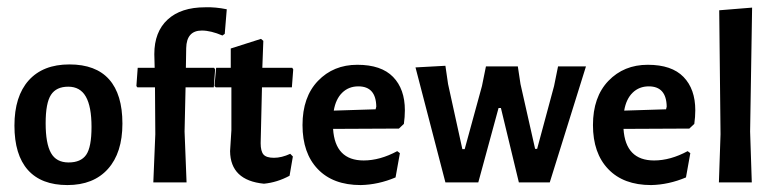

<svg xmlns="http://www.w3.org/2000/svg" viewBox="-20 -513 2179 540"><path d="M175.2 -331.8Q249.5 -331.8 286.9 -289.7Q324.3 -247.7 324.3 -165.4Q324.3 -83.2 283.6 -37.9Q243 7.5 169.6 7.5Q96.3 7.5 58.4 -35Q20.6 -77.6 20.6 -159.8Q20.6 -242.1 60.7 -286.9Q100.9 -331.8 175.2 -331.8ZM172 -269.2Q138.3 -269.2 123.4 -246.3Q108.4 -223.4 108.4 -166.4Q108.4 -109.3 123.4 -82.7Q138.3 -56.1 172.9 -56.1Q207.5 -56.1 222.4 -77.6Q237.4 -99.1 237.4 -156.1Q237.4 -213.1 221.5 -241.1Q205.6 -269.2 172 -269.2Z M617.8 -486.9 612.1 -417.8 605.6 -413.1Q572.9 -427.1 547.7 -427.1Q504.7 -427.1 503.7 -377.6L502.8 -322.4H582.2L585 -317.8L581.3 -267.3H501.9L499.1 -143L504.7 0H411.2L416.8 -135.5L415.9 -267.3H366.4L363.6 -271L367.3 -322.4H415L414 -360.7Q414 -423.4 451.4 -457.9Q488.8 -492.5 557 -492.5Q586 -493.5 617.8 -486.9Z M796.3 -80.4 803.7 -72.9 794.4 -18.7Q759.8 0 722.4 3.7Q628 -5.6 627.1 -87.9L630.8 -146.7V-267.3H586.9L583.2 -271L587.9 -322.4H629V-376.6L714 -403.7L720.6 -398.1L717.8 -322.4H801.9L804.7 -317.8L800.9 -267.3H716.8L713.1 -110.3Q713.1 -87.9 721 -78.5Q729 -69.2 750.5 -69.2Q772 -69.2 796.3 -80.4Z M916.8 -150.5Q922.4 -61.7 1002.8 -61.7Q1048.6 -61.7 1097.2 -87.9L1104.7 -82.2L1092.5 -14Q1043.9 6.5 994.4 7.5Q916.8 7.5 873.8 -37.4Q830.8 -82.2 830.8 -161.2Q830.8 -240.2 874.3 -285.5Q917.8 -330.8 985 -330.8Q1052.3 -330.8 1085.5 -296.7Q1118.7 -262.6 1118.7 -202.8Q1118.7 -184.1 1115.9 -164.5L1101.9 -151.4ZM987.9 -270.1Q960.7 -270.1 942.5 -252.3Q924.3 -234.6 918.7 -201.9L1036.4 -205.6L1038.3 -213.1Q1037.4 -270.1 987.9 -270.1Z M1280.4 -93.5H1286.9L1335.5 -271L1346.7 -326.2H1436.4L1443.9 -276.6L1485 -94.4H1490.7L1538.3 -271L1549.5 -326.2H1628L1526.2 0H1439.3L1388.8 -209.3H1382.2L1325.2 0H1232.7L1148.6 -323.4L1232.7 -328L1240.2 -276.6Z M1733.6 -150.5Q1739.3 -61.7 1819.6 -61.7Q1865.4 -61.7 1914 -87.9L1921.5 -82.2L1909.3 -14Q1860.7 6.5 1811.2 7.5Q1733.6 7.5 1690.7 -37.4Q1647.7 -82.2 1647.7 -161.2Q1647.7 -240.2 1691.1 -285.5Q1734.6 -330.8 1801.9 -330.8Q1869.2 -330.8 1902.3 -296.7Q1935.5 -262.6 1935.5 -202.8Q1935.5 -184.1 1932.7 -164.5L1918.7 -151.4ZM1804.7 -270.1Q1777.6 -270.1 1759.3 -252.3Q1741.1 -234.6 1735.5 -201.9L1853.3 -205.6L1855.1 -213.1Q1854.2 -270.1 1804.7 -270.1Z M2094.4 0H2001.9L2006.5 -135.5L2002.8 -484.1L2095.3 -491.6L2089.7 -143Z"/></svg>

Font: Gurajada
Style: Regular
Weight: 400
Designer: Purushoth Kumar Guthula
Foundry: SiliconAndhra, USA.
Version: Version 1.0.3; ttfautohint (v1.2.42-39fb)